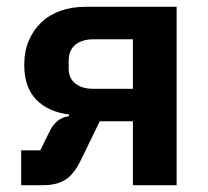

<svg xmlns="http://www.w3.org/2000/svg" viewBox="-20 -542 610 562"><path d="M42 -102H98L125 -157Q144 -197 182 -202V-207Q122 -214 86.5 -250Q51 -286 51 -352Q51 -392 64.5 -423.5Q78 -455 101.5 -477Q125 -499 157.5 -510.5Q190 -522 228 -522H497V0H369V-187H272L217 -74Q197 -32 171.5 -16Q146 0 108 0H42ZM369 -282V-427H254Q220 -427 200.5 -411Q181 -395 181 -363V-342Q181 -313 200.5 -297.5Q220 -282 254 -282Z"/></svg>

Font: IBMPlexSans-SemiBold
Style: Regular
Weight: 600
Designer: Mike Abbink, Paul van der Laan, Pieter van Rosmalen
Foundry: Bold Monday
Version: Version 3.1